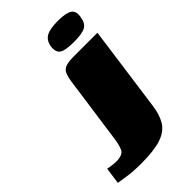

<svg xmlns="http://www.w3.org/2000/svg" viewBox="-309 -613 785 785"><g transform="rotate(-45 83.0 -221.0)"><path d="M19 106Q-29 106 -63 100.5Q-97 95 -105 94L-95 22Q-89 24 -72.5 26Q-56 28 -48 28Q-10 28 -0.5 8.5Q9 -11 14 -51L53 -329Q57 -358 64 -373Q71 -388 87 -393.5Q103 -399 134 -399H270L219 -29Q213 18 194.5 48Q176 78 135 92Q94 106 19 106ZM175 -440Q126 -440 109 -451.5Q92 -463 96 -494Q101 -524 122.5 -536Q144 -548 193 -548Q239 -547 255.5 -535Q272 -523 267 -494Q263 -463 244 -451.5Q225 -440 175 -440Z"/></g></svg>

Font: Genos Thin Black
Style: Italic
Weight: 900
Italic angle: -8°
Version: Version 1.010